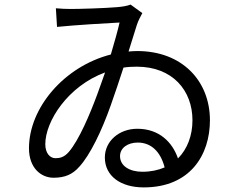

<svg xmlns="http://www.w3.org/2000/svg" viewBox="-20 -781 1019 835"><path d="M106 -136C106 -51 158 -8 213 -8C263 -8 296 -23 325 -56C372 -107 423 -213 462 -324C481 -378 500 -434 517 -487C536 -490 555 -491 575 -491C730 -491 817 -388 817 -258C817 -192 795 -133 754 -92C730 -162 673 -221 577 -221C499 -221 436 -168 436 -96C436 -16 504 34 605 34C808 34 893 -108 893 -258C893 -429 772 -559 577 -559C564 -559 552 -558 539 -557C554 -604 566 -644 575 -672C581 -691 591 -709 599 -724L548 -761C532 -755 513 -752 491 -750C433 -745 325 -742 287 -742C268 -742 244 -743 223 -745L228 -664C305 -672 444 -680 500 -683C492 -648 478 -598 462 -544C259 -492 106 -312 106 -136ZM177 -154C177 -254 276 -407 437 -466C425 -433 414 -400 402 -368C372 -287 324 -172 279 -120C259 -97 240 -93 221 -93C198 -93 177 -114 177 -154ZM502 -102C502 -138 536 -161 579 -161C637 -161 678 -122 696 -53C668 -41 636 -34 599 -34C544 -34 502 -59 502 -102Z"/></svg>

Font: GenEiGothic-pro-Regular
Style: Regular
Weight: 400
Designer: Ryoko NISHIZUKA (kana & ideographs); Paul D. Hunt (Latin, Greek & Cyrillic); Wenlong ZHANG (bopomofo); Sandoll Communica
Foundry: Adobe Systems Incorporated; o_tamon
Version: Version 1.000.140830